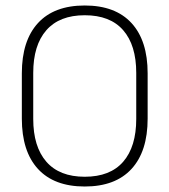

<svg xmlns="http://www.w3.org/2000/svg" viewBox="-20 -669 617 699"><path d="M288.5 10Q177 10 118.2 -54Q59.5 -118 59.5 -237V-402Q59.5 -521 118.2 -585Q177 -649 288.5 -649Q400 -649 458.8 -585Q517.5 -521 517.5 -402V-237Q517.5 -118 458.8 -54Q400 10 288.5 10ZM288.5 -25.5Q381 -25.5 428.5 -80.2Q476 -135 476 -236V-403.5Q476 -504.5 428.5 -559Q381 -613.5 288.5 -613.5Q196.5 -613.5 148.8 -559Q101 -504.5 101 -403.5V-236Q101 -135 148.8 -80.2Q196.5 -25.5 288.5 -25.5Z"/></svg>

Font: Anek Kannada ExtraLight
Style: Regular
Weight: 250
Version: Version 1.003